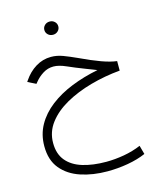

<svg xmlns="http://www.w3.org/2000/svg" viewBox="-134 -692 932 1123"><g transform="rotate(-15 332.0 -130.0)"><path d="M232.4 -556.6Q232.4 -573.2 244.6 -585Q256.8 -596.7 274.9 -596.7Q292.5 -596.7 304.7 -585.2Q316.9 -573.7 316.9 -556.6Q316.9 -540 304.7 -528.3Q292.5 -516.6 274.9 -516.6Q256.8 -516.6 244.6 -528.3Q232.4 -540 232.4 -556.6ZM596.7 -271V-213.4Q504.4 -205.1 417.5 -180.9Q330.6 -156.7 261.2 -117.7Q191.9 -78.6 151.4 -25.1Q110.8 28.3 110.8 95.2Q110.8 161.6 145.3 202.9Q179.7 244.1 241.2 262.9Q302.7 281.7 383.8 281.7Q436 281.7 491.5 272Q546.9 262.2 595.2 241.7L609.9 294.9Q562 315.9 500.5 326.7Q439 337.4 376.5 337.4Q288.1 337.4 215.3 313.2Q142.6 289.1 99.4 236.8Q56.2 184.6 56.2 100.1Q56.2 29.8 88.1 -27.3Q120.1 -84.5 177 -128.4Q233.9 -172.4 309.3 -202.6Q384.8 -232.9 471.7 -250Q463.9 -252.9 445.1 -260.5Q426.3 -268.1 407.7 -274.9Q347.7 -297.9 304 -317.4Q260.3 -336.9 228 -336.9Q193.4 -336.9 164.3 -318.6Q135.3 -300.3 115.7 -275.9L106.4 -264.6L57.1 -289.1L63 -297.9Q93.3 -342.8 136 -368.9Q178.7 -395 228.5 -395Q264.6 -395 300.8 -381.3Q336.9 -367.7 377.4 -349.1Q451.7 -314 505.1 -294.7Q558.6 -275.4 596.7 -271Z"/></g></svg>

Font: Vazirmatn RD ExtraLight
Style: Regular
Weight: 200
Designer: Saber Rastikerdar
Foundry: Saber Rastikerdar
Version: Version 32.102